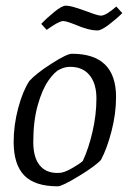

<svg xmlns="http://www.w3.org/2000/svg" viewBox="-20 -646 459 675"><path d="M28 -147Q28 -206 44 -266Q60 -326 83 -361Q106 -387 160.5 -422Q215 -457 233 -457Q388 -457 388 -305Q388 -246 372 -184.5Q356 -123 335 -84Q315 -62 256.5 -26.5Q198 9 183 9Q102 9 65 -29.5Q28 -68 28 -147ZM200 -40Q213 -43 236.5 -56.5Q260 -70 271 -80Q291 -122 305 -182Q319 -242 319 -300Q319 -352 295 -381.5Q271 -411 227 -411Q208 -411 190 -402Q172 -394 150 -362.5Q128 -331 112.5 -275.5Q97 -220 97 -147Q97 -93 119 -65.5Q141 -38 181 -38Q194 -38 200 -40ZM243 -560Q238 -562 224 -567Q210 -572 202 -572Q187 -572 144 -541L125 -562Q146 -584 172 -605Q198 -626 211 -626Q224 -626 245 -619.5Q266 -613 285 -606Q324 -591 335 -591Q352 -591 389 -623L410 -600Q390 -580 363 -559.5Q336 -539 323 -539Q291 -539 243 -560Z"/></svg>

Font: Grenze Light
Style: Italic
Weight: 300
Italic angle: -10°
Designer: Renata Polastri
Foundry: Omnibus-Type
Version: Version 1.002; ttfautohint (v1.8)